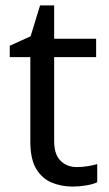

<svg xmlns="http://www.w3.org/2000/svg" viewBox="-20 -679 401 709"><path d="M264 -62Q284 -62 305 -65.5Q326 -69 339 -73V-6Q325 1 299 5.5Q273 10 249 10Q207 10 171.5 -4.5Q136 -19 114 -55Q92 -91 92 -156V-468H16V-510L93 -545L128 -659H180V-536H335V-468H180V-158Q180 -109 203.5 -85.5Q227 -62 264 -62Z"/></svg>

Font: lmalayalam85
Style: Book
Weight: 400
Designer: Jelle Bosma - Monotype Design Team
Foundry: Monotype Imaging Inc.
Version: Version 2.003